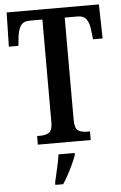

<svg xmlns="http://www.w3.org/2000/svg" viewBox="-61 -757 643 1020"><g transform="rotate(-5 260.0 -246.5)"><path d="M118 0V-46H137Q164 -46 182 -57.5Q200 -69 200 -112V-660H133Q97 -660 83.5 -637.5Q70 -615 66 -582L61 -532H10L14 -714H506L510 -532H459L453 -582Q450 -615 436 -637.5Q422 -660 386 -660H319V-115Q319 -69 337 -57.5Q355 -46 382 -46H400V0ZM192 208Q199 176 208.5 136Q218 96 223 61H309V71Q302 92 289.5 119Q277 146 262.5 173Q248 200 234 221H192Z"/></g></svg>

Font: Noto Serif Bengali ExtraCondensed SemiBold
Style: Regular
Weight: 600
Width: 2
Designer: Juan Bruce, Universal Thirst, Indian Type Foundry and the Monotype Design Team.
Foundry: Monotype Imaging Inc.
Version: Version 2.003; ttfautohint (v1.8.4.7-5d5b)